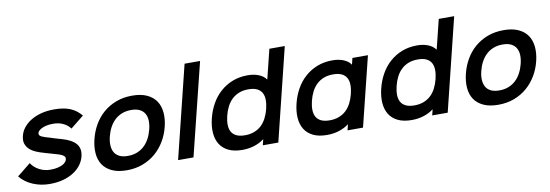

<svg xmlns="http://www.w3.org/2000/svg" viewBox="-61 -1274 4925 1719"><g transform="rotate(-10 2402.0 -414.5)"><path d="M601 -183Q592 -145 567 -110Q542 -75 501.5 -48Q461 -21 405.5 -5Q350 11 279 11Q199 11 127.5 -19Q56 -49 11 -105L134 -204Q161 -162 207.5 -138Q254 -114 306 -114Q347 -114 375 -121Q403 -128 420.5 -137.5Q438 -147 447 -158.5Q456 -170 458 -179Q460 -187 459.5 -195Q459 -203 451.5 -210.5Q444 -218 428 -226Q412 -234 382 -242Q377 -243 362.5 -247.5Q348 -252 330.5 -257Q313 -262 298 -266Q283 -270 279 -272Q241 -282 207 -296.5Q173 -311 149.5 -332.5Q126 -354 116 -383.5Q106 -413 116 -454Q125 -493 151 -526.5Q177 -560 217.5 -585.5Q258 -611 312 -625.5Q366 -640 432 -640Q520 -640 577.5 -616Q635 -592 677 -541L556 -444Q532 -477 492 -496Q452 -515 401 -515Q362 -515 335 -508Q308 -501 291.5 -491.5Q275 -482 267 -472Q259 -462 258 -456Q253 -434 278 -422Q303 -410 362 -394Q366 -392 379.5 -388Q393 -384 408 -379.5Q423 -375 436.5 -371Q450 -367 455 -366Q546 -340 582 -295.5Q618 -251 601 -183Z M1381 -315Q1364 -246 1329 -187Q1294 -128 1243 -84Q1192 -40 1126 -15Q1060 10 981 10Q901 10 847 -15Q793 -40 764 -83.5Q735 -127 730 -186.5Q725 -246 742 -315Q759 -384 793.5 -443.5Q828 -503 878.5 -546.5Q929 -590 995 -615Q1061 -640 1141 -640Q1221 -640 1275 -615Q1329 -590 1358 -546.5Q1387 -503 1392.5 -443.5Q1398 -384 1381 -315ZM1240 -315Q1251 -358 1249.5 -395Q1248 -432 1232.5 -458.5Q1217 -485 1187 -500Q1157 -515 1110 -515Q1063 -515 1025.5 -500Q988 -485 960 -458.5Q932 -432 912.5 -395.5Q893 -359 882 -315Q871 -271 873 -234.5Q875 -198 890 -171.5Q905 -145 935 -130Q965 -115 1012 -115Q1059 -115 1096.5 -130Q1134 -145 1162 -171.5Q1190 -198 1209.5 -234.5Q1229 -271 1240 -315Z M1587 0H1447L1654 -840H1795Z M2358 1H2217L2230 -51H2228Q2190 -22 2139.5 -6Q2089 10 2031 10Q1956 10 1905.5 -14.5Q1855 -39 1828 -82.5Q1801 -126 1796.5 -185Q1792 -244 1809 -314Q1826 -384 1859.5 -444Q1893 -504 1942 -547.5Q1991 -591 2053.5 -615.5Q2116 -640 2192 -640Q2248 -640 2291.5 -622.5Q2335 -605 2357 -573H2359L2425 -840H2565ZM2303 -314Q2314 -359 2313.5 -396Q2313 -433 2298.5 -459.5Q2284 -486 2254 -500.5Q2224 -515 2176 -515Q2128 -515 2091 -500.5Q2054 -486 2026 -459.5Q1998 -433 1979 -396Q1960 -359 1949 -314Q1938 -269 1939 -232.5Q1940 -196 1954.5 -170Q1969 -144 1999 -129.5Q2029 -115 2077 -115Q2124 -115 2161.5 -129.5Q2199 -144 2226.5 -170Q2254 -196 2273 -233Q2292 -270 2303 -314Z M3128 1H2987L3000 -51H2998Q2960 -22 2909.5 -6Q2859 10 2801 10Q2726 10 2675.5 -14.5Q2625 -39 2598 -82.5Q2571 -126 2566.5 -185Q2562 -244 2579 -314Q2596 -384 2629.5 -444Q2663 -504 2712 -547.5Q2761 -591 2823.5 -615.5Q2886 -640 2962 -640Q3018 -640 3061.5 -622.5Q3105 -605 3127 -573H3129L3143 -630H3284ZM3073 -314Q3084 -359 3083.5 -396Q3083 -433 3068.5 -459.5Q3054 -486 3024 -500.5Q2994 -515 2946 -515Q2898 -515 2861 -500.5Q2824 -486 2796 -459.5Q2768 -433 2749 -396Q2730 -359 2719 -314Q2708 -269 2709 -232.5Q2710 -196 2724.5 -170Q2739 -144 2769 -129.5Q2799 -115 2847 -115Q2894 -115 2931.5 -129.5Q2969 -144 2996.5 -170Q3024 -196 3043 -233Q3062 -270 3073 -314Z M3898 1H3757L3770 -51H3768Q3730 -22 3679.5 -6Q3629 10 3571 10Q3496 10 3445.5 -14.5Q3395 -39 3368 -82.5Q3341 -126 3336.5 -185Q3332 -244 3349 -314Q3366 -384 3399.5 -444Q3433 -504 3482 -547.5Q3531 -591 3593.5 -615.5Q3656 -640 3732 -640Q3788 -640 3831.5 -622.5Q3875 -605 3897 -573H3899L3965 -840H4105ZM3843 -314Q3854 -359 3853.5 -396Q3853 -433 3838.5 -459.5Q3824 -486 3794 -500.5Q3764 -515 3716 -515Q3668 -515 3631 -500.5Q3594 -486 3566 -459.5Q3538 -433 3519 -396Q3500 -359 3489 -314Q3478 -269 3479 -232.5Q3480 -196 3494.5 -170Q3509 -144 3539 -129.5Q3569 -115 3617 -115Q3664 -115 3701.5 -129.5Q3739 -144 3766.5 -170Q3794 -196 3813 -233Q3832 -270 3843 -314Z M4758 -315Q4741 -246 4706 -187Q4671 -128 4620 -84Q4569 -40 4503 -15Q4437 10 4358 10Q4278 10 4224 -15Q4170 -40 4141 -83.5Q4112 -127 4107 -186.5Q4102 -246 4119 -315Q4136 -384 4170.5 -443.5Q4205 -503 4255.5 -546.5Q4306 -590 4372 -615Q4438 -640 4518 -640Q4598 -640 4652 -615Q4706 -590 4735 -546.5Q4764 -503 4769.5 -443.5Q4775 -384 4758 -315ZM4617 -315Q4628 -358 4626.5 -395Q4625 -432 4609.5 -458.5Q4594 -485 4564 -500Q4534 -515 4487 -515Q4440 -515 4402.5 -500Q4365 -485 4337 -458.5Q4309 -432 4289.5 -395.5Q4270 -359 4259 -315Q4248 -271 4250 -234.5Q4252 -198 4267 -171.5Q4282 -145 4312 -130Q4342 -115 4389 -115Q4436 -115 4473.5 -130Q4511 -145 4539 -171.5Q4567 -198 4586.5 -234.5Q4606 -271 4617 -315Z"/></g></svg>

Font: TypoPRO Sinkin Sans
Style: 600 SemiBold Italic
Weight: 600
Italic angle: -112°
Designer: Keith Bates
Foundry: K-Type
Version: Sinkin Sans (version 1.0)  by Keith Bates   •   © 2014   www